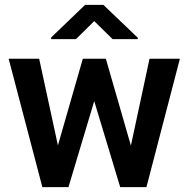

<svg xmlns="http://www.w3.org/2000/svg" viewBox="-20 -770 778 790"><path d="M141.1 -528.3 218.3 -171.9 320.8 -528.3H415.5L518.6 -170.9L595.2 -528.3H720.2L582.5 0H474.6L367.7 -354L261.7 0H154.3L15.6 -528.3ZM405.3 -750 546.9 -614.7V-608.9H443.4L367.7 -683.1L292.5 -608.9H190.4V-615.7L330.1 -750Z"/></svg>

Font: Vazirmatn RD UI SemiBold
Style: Regular
Weight: 600
Designer: Saber Rastikerdar
Foundry: Saber Rastikerdar
Version: Version 33.003